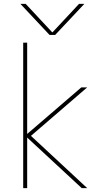

<svg xmlns="http://www.w3.org/2000/svg" viewBox="-20 -970 540 990"><path d="M139.6 -269.5 429.7 0H401.4L120.1 -260.7V0H99.6V-750H120.1V-279.3L399.4 -519.5H429.7ZM415 -950.2 264.6 -790H235.4L85 -950.2H112.3L249 -803.7H251L387.7 -950.2Z"/></svg>

Font: Mgen+ 1m thin
Style: Regular
Weight: 100
Designer: [Source Han Sans]
Ryoko NISHIZUKA  (kana & ideographs); Paul D. Hunt (Latin, Greek & Cyrillic); Wenlong ZHANG  (bopomofo
Version: Version 1.059.20150602